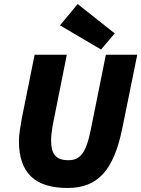

<svg xmlns="http://www.w3.org/2000/svg" viewBox="-20 -922 702 954"><path d="M316 12C464 12 545 -73 588 -286L662 -650H506L432 -282C408 -160 378 -126 320 -126C254 -126 234 -160 234 -226C234 -250 238 -274 242 -300L312 -650H152L88 -332C82 -298 74 -252 74 -222C74 -62 154 12 316 12ZM482 -676 550 -756 366 -902 278 -796Z"/></svg>

Font: Source Sans Pro Black
Style: Italic
Weight: 900
Italic angle: -11°
Designer: Paul D. Hunt
Foundry: Adobe Systems Incorporated
Version: Version 3.006;hotconv 1.0.111;makeotfexe 2.5.65597